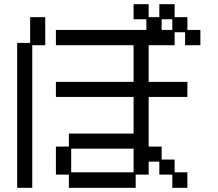

<svg xmlns="http://www.w3.org/2000/svg" viewBox="-20 -869 1040 917"><path d="M247 -169H309V-231H618V-406H247V-478H618V-653H247V-726H679V-777H618V-849H690V-787H741V-849H814V-787H875V-726H937V-653H864V-715H814V-653H690V-478H875V-406H690V-169H752V-107H814V-46H875V28H803V-35H741V-97H690V-35H628V28H309V-35H247ZM62 -664H124V-787H196V-653H134V28H62ZM803 -726V-777H752V-726ZM618 -46V-159H320V-46Z"/></svg>

Font: DotGothic16
Style: Regular
Weight: 400
Designer: Fontworks Inc.
Foundry: Fontworks Inc.
Version: Version 1.100